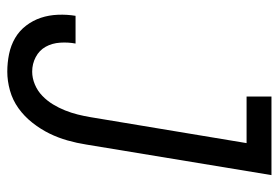

<svg xmlns="http://www.w3.org/2000/svg" viewBox="-142 -634 783 540"><g transform="rotate(90 250.0 -363.5)"><path d="M181 8Q156 8 131.5 3Q107 -2 86.5 -14Q66 -26 51.5 -45Q37 -64 29.5 -86.5Q22 -109 21 -134.5Q20 -160 24 -184H102Q98 -163 99.5 -140.5Q101 -118 111 -100Q121 -82 140 -72Q159 -62 181 -62Q199 -62 217 -69.5Q235 -77 249 -90.5Q263 -104 273 -120.5Q283 -137 290 -154.5Q297 -172 301.5 -190Q306 -208 309 -226L382 -665H251V-735H472L386 -214Q382 -188 374.5 -161.5Q367 -135 355 -110.5Q343 -86 325 -63Q307 -40 284 -23.5Q261 -7 234 0.5Q207 8 181 8Z"/></g></svg>

Font: Iosevka Gothic
Style: Italic
Weight: 400
Italic angle: -9°
Monospace: yes
Designer: Belleve Invis
Foundry: Belleve Invis
Version: Version 15.5.1; ttfautohint (v1.8.4)